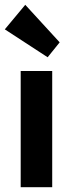

<svg xmlns="http://www.w3.org/2000/svg" viewBox="-28 -778 295 798"><path d="M58 0H189V-483H58ZM-8 -656 170 -540 220 -602 77 -758Z"/></svg>

Font: MV Cash SemiBold
Style: Regular
Weight: 600
Designer: Rodrigo Fuenzalida
Foundry: fragTYPE
Version: Version 1.100;Glyphs 3.1.2 (3151)